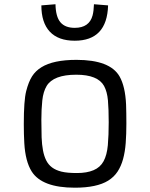

<svg xmlns="http://www.w3.org/2000/svg" viewBox="-20 -872 706 902"><path d="M91.8 -289.1Q91.8 -399.9 103 -443.8Q114.3 -487.8 130.6 -513.4Q147 -539.1 174.8 -556.2Q230.5 -590.8 339.4 -590.8Q496.6 -590.8 541.5 -513.2Q568.4 -466.3 572.3 -380.9Q573.7 -340.3 573.7 -291.5Q573.7 -242.7 570.6 -200.4Q567.4 -158.2 558.1 -124.5Q548.8 -90.8 532.2 -65.7Q515.6 -40.5 488.3 -23.4Q434.6 9.8 331.5 9.8Q177.2 9.8 128.9 -66.4Q99.1 -113.8 94.2 -199.2Q91.8 -240.2 91.8 -289.1ZM468.8 -468.3Q439.5 -521 338.4 -521Q231.4 -521 199.2 -468.3Q183.1 -441.4 178.7 -399.9Q174.3 -358.4 174.3 -309.6Q174.3 -260.7 175.5 -226.8Q176.8 -192.9 181.9 -165.8Q187 -138.7 197 -118.7Q207 -98.6 224.6 -85.4Q242.2 -72.3 268.8 -65.7Q295.4 -59.1 341.6 -59.1Q387.7 -59.1 419.2 -72.3Q450.7 -85.4 466.6 -114.5Q482.4 -143.6 486.6 -189.9Q490.7 -236.3 490.7 -297.9Q490.7 -359.4 487.1 -400.4Q483.4 -441.4 468.8 -468.3ZM487.8 -846.7Q482.9 -680.7 331.1 -680.7Q253.9 -680.7 214.1 -723.1Q174.3 -765.6 174.3 -846.7L240.7 -852.1Q241.7 -793.5 263.9 -767.3Q286.1 -741.2 331.1 -741.2Q399.4 -741.2 415 -799.8Q420.4 -820.8 421.4 -852.1Z"/></svg>

Font: Armata
Style: Regular
Weight: 400
Designer: Viktoriya Grabowska
Foundry: Viktoriya Grabowska
Version: Version 1.003